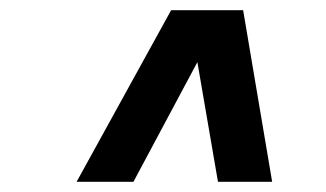

<svg xmlns="http://www.w3.org/2000/svg" viewBox="-20 -730 640 377"><path d="M130.4 -373 316 -710H457.4L514.4 -373H408L360.4 -649.6H389.8L242 -373Z"/></svg>

Font: Geist Mono
Style: Italic
Weight: 400
Italic angle: -12°
Monospace: yes
Designer: Basement.studio, Andrés Briganti, Mateo Zaragoza
Foundry: Basement.studio, Vercel, Andrés Briganti, Guido Ferreyra, Mateo Zaragoza
Version: Version 1.500